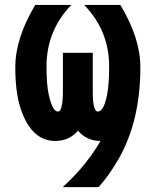

<svg xmlns="http://www.w3.org/2000/svg" viewBox="-20 -557 626 772"><path d="M121.6 -537.1Q121.6 -537.1 266.6 -537.1Q167 -433.6 167 -289.6Q167 -216.3 176.3 -174.8Q191.4 -108.4 212.9 -108.4Q221.7 -108.4 226.1 -124Q232.9 -146.5 232.9 -185.1V-344.7H353V-185.1Q353 -144.5 359.4 -124.5Q364.7 -108.4 373 -108.4Q397.5 -108.4 410.6 -176.3Q418.9 -219.7 418.9 -289.6Q418.9 -433.6 318.4 -537.1H463.9Q544.4 -403.8 544.4 -286.6Q544.4 -72.3 458 80.1Q419.4 147.9 376.5 195.3H232.4Q297.9 136.2 347.7 66.4Q372.1 32.2 383.8 9.8Q329.1 9.8 293.5 -31.7Q258.3 9.8 202.1 9.8Q107.4 9.8 64 -117.2Q41.5 -182.6 41.5 -286.6Q41.5 -402.8 121.6 -537.1Z"/></svg>

Font: Consola Mono
Style: Bold
Weight: 700
Monospace: yes
Designer: Wojciech Kalinowski "wmk69" (wmk69@o2.pl)
Foundry: Wojciech Kalinowski "wmk69" (wmk69@o2.pl)
Version: Version 2.1.0